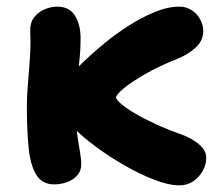

<svg xmlns="http://www.w3.org/2000/svg" viewBox="-20 -546 668 579"><path d="M520 13Q489 13 445 -4Q401 -21 355 -47.5Q309 -74 268.5 -104Q228 -134 204 -159Q184 -178 172.5 -200Q161 -222 161 -245Q161 -264 169 -283Q177 -302 195 -322Q206 -335 232 -360Q258 -385 292.5 -413.5Q327 -442 366.5 -467.5Q406 -493 446 -509.5Q486 -526 521 -526Q542 -526 558.5 -515Q575 -504 584 -487Q593 -470 593 -452Q593 -424 570.5 -403Q548 -382 516 -369Q460 -347 417.5 -322.5Q375 -298 352.5 -279Q330 -260 330 -252Q330 -246 345 -233Q360 -220 387 -204Q414 -188 450 -171.5Q486 -155 526 -141Q545 -134 562.5 -123.5Q580 -113 591 -100Q602 -87 602 -70Q602 -50 591.5 -31Q581 -12 563 0.5Q545 13 520 13ZM143 10Q108 10 90 -18Q72 -46 66.5 -98.5Q61 -151 61 -225Q61 -250 63.5 -284Q66 -318 69 -354Q72 -390 72 -419Q72 -427 71.5 -436.5Q71 -446 71 -455Q71 -479 84 -495Q97 -511 116 -518.5Q135 -526 152 -526Q189 -526 206 -499Q223 -472 223 -430Q223 -396 219 -359Q215 -322 211.5 -287.5Q208 -253 208 -225Q208 -176 212.5 -143.5Q217 -111 221 -89Q225 -67 225 -50Q225 -30 212.5 -16.5Q200 -3 181.5 3.5Q163 10 143 10Z"/></svg>

Font: Shantell Sans
Style: Bold
Weight: 700
Designer: Stephen Nixon, Anya Danilova, Shantell Martin
Foundry: Arrow Type
Version: Version 1.011;[c5ecc13dd]